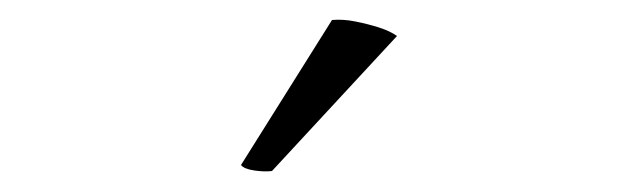

<svg xmlns="http://www.w3.org/2000/svg" viewBox="-20 -732 640 192"><path d="M377 -696 252 -561Q245 -560 234.5 -561.5Q224 -563 221 -567L312 -712Q323 -713 335.5 -710.5Q348 -708 359 -704.5Q370 -701 377 -696Z"/></svg>

Font: Arima Thin Light
Style: Regular
Weight: 300
Version: Version 1.100